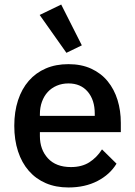

<svg xmlns="http://www.w3.org/2000/svg" viewBox="-20 -815 596 847"><path d="M282 12Q226 12 182 -7Q138 -26 107 -61.5Q76 -97 59.5 -147.5Q43 -198 43 -260Q43 -322 59.5 -372.5Q76 -423 107 -458.5Q138 -494 182 -513Q226 -532 282 -532Q339 -532 382.5 -512Q426 -492 455 -456.5Q484 -421 498.5 -374Q513 -327 513 -273V-232H156V-215Q156 -155 191.5 -116.5Q227 -78 293 -78Q341 -78 374 -99Q407 -120 430 -156L494 -93Q465 -45 410 -16.5Q355 12 282 12ZM282 -447Q254 -447 230.5 -437Q207 -427 190.5 -409Q174 -391 165 -366Q156 -341 156 -311V-304H398V-314Q398 -374 367 -410.5Q336 -447 282 -447ZM155 -749 250 -795 341 -615 273 -582Z"/></svg>

Font: IBM Plex Sans Thai Medium
Style: Regular
Weight: 500
Designer: Mike Abbink, Paul van der Laan, Pieter van Rosmalen, Ben Mitchell, Mark Frömberg
Foundry: Bold Monday
Version: Version 1.1